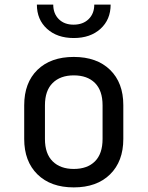

<svg xmlns="http://www.w3.org/2000/svg" viewBox="-20 -805 640 833"><path d="M300 8Q200 8 142.5 -48.5Q85 -105 85 -202V-348Q85 -446 142.5 -502Q200 -558 300 -558Q400 -558 457.5 -502Q515 -446 515 -349V-202Q515 -105 457.5 -48.5Q400 8 300 8ZM300 -72Q359 -72 392 -105Q425 -138 425 -202V-348Q425 -412 392 -445Q359 -478 300 -478Q242 -478 208.5 -445Q175 -412 175 -348V-202Q175 -138 208.5 -105Q242 -72 300 -72ZM300 -640Q228 -640 184 -680Q140 -720 140 -785H211Q211 -746 235 -722Q259 -698 299 -698Q340 -698 364.5 -722Q389 -746 389 -785H460Q460 -720 416 -680Q372 -640 300 -640Z"/></svg>

Font: JetBrainsMono NF
Style: Regular
Weight: 400
Designer: Philipp Nurullin, Konstantin Bulenkov
Foundry: JetBrains
Version: Version 2.251; ttfautohint (v1.8.3);Nerd Fonts 2.2.2